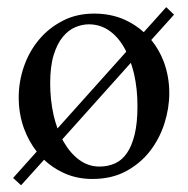

<svg xmlns="http://www.w3.org/2000/svg" viewBox="-20 -499 540 551"><path d="M465.8 -231.9Q465.8 -188.5 451.9 -144.8Q438 -101.1 410.4 -65.4Q382.8 -29.8 341.6 -7.6Q300.3 14.6 245.1 14.6Q197.8 14.6 159.2 -4.4Q130.4 -18.1 106.4 -40.5L40.5 32.7L17.6 11.7L85.4 -64Q62.5 -93.3 48.8 -130.4Q33.7 -172.4 33.7 -219.2Q33.7 -264.6 48.6 -307.9Q63.5 -351.1 91.6 -384.8Q119.6 -418.5 159.7 -439.2Q199.7 -460 250 -460Q298.3 -460 337.9 -442.4Q368.7 -428.2 392.6 -406.7L457 -478.5L479.5 -457L414.1 -384.3Q437 -356.4 450.2 -321.3Q465.8 -278.8 465.8 -231.9ZM336.9 -361.3Q318.8 -393.6 293 -411.4Q267.1 -429.2 234.9 -429.2Q215.8 -429.2 196 -420.9Q176.3 -412.6 160.2 -393.1Q144 -373.5 134 -341.1Q124 -308.6 124 -259.8Q124 -212.9 133.8 -168.5Q136.2 -158.7 138.9 -149.2Q141.6 -139.6 145 -130.4L342.3 -350.6Q341.3 -353.5 339.8 -356.2Q338.4 -358.9 336.9 -361.3ZM374.5 -194.3Q374.5 -219.2 372.1 -242.2Q369.6 -265.1 364.7 -287.1Q362.8 -295.4 360.4 -303.2L355.5 -318.8L158.7 -99.1L162.6 -92.3Q181.2 -59.6 207.3 -40.3Q233.4 -21 265.6 -21Q289.6 -21 309.8 -30Q330.1 -39.1 344.2 -59.6Q358.4 -80.1 366.5 -113.3Q374.5 -146.5 374.5 -194.3Z"/></svg>

Font: Doulos SIL Eur
Style: Regular
Weight: 400
Designer: Walt Agee, Victor Gaultney, Peter Martin, Debbi Hosken, Becca Hirsbrunner
Foundry: SIL International
Version: Version 5.000